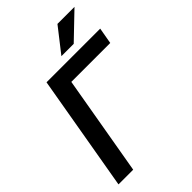

<svg xmlns="http://www.w3.org/2000/svg" viewBox="-263 -1007 1109 1109"><g transform="rotate(-45 292.0 -452.5)"><path d="M313 -756.8H413.6L567.9 -904.8H428.7ZM584 -710.9H145.5L22.5 0H142.6L248.5 -611.3H566.4Z"/></g></svg>

Font: Roboto Medium
Style: Italic
Weight: 500
Italic angle: -12°
Designer: Google
Version: Version 2.137; 2017